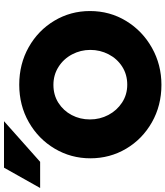

<svg xmlns="http://www.w3.org/2000/svg" viewBox="-71 -880 846 983"><g transform="rotate(-90 352.5 -389.0)"><path d="M787 -352Q787 -451 737.5 -534Q688 -617 602 -665.5Q516 -714 410 -714Q304 -714 218 -665Q132 -616 82.5 -532.5Q33 -449 33 -350Q33 -250 82 -167Q131 -84 217 -35Q303 14 409 14Q512 14 598.5 -34.5Q685 -83 736 -166.5Q787 -250 787 -352ZM588 -350Q588 -300 565.5 -256.5Q543 -213 502.5 -187Q462 -161 410 -161Q359 -161 318.5 -187.5Q278 -214 255 -257.5Q232 -301 232 -352Q232 -403 254.5 -445.5Q277 -488 317 -513.5Q357 -539 409 -539Q460 -539 501 -513Q542 -487 565 -443.5Q588 -400 588 -350ZM-119 -607H15L223 -792H-15Z"/></g></svg>

Font: Geom Black
Style: Bold
Weight: 900
Version: Version 1.102